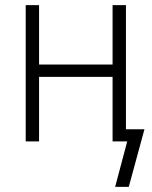

<svg xmlns="http://www.w3.org/2000/svg" viewBox="-20 -550 590 747"><path d="M428 177 475 0H418V-251H132V0H80V-530H132V-299H418V-530H470V-47H542L481 177Z"/></svg>

Font: Lode Dark
Style: Regular
Weight: 400
Monospace: yes
Designer: Belleve Invis
Foundry: Belleve Invis
Version: Version 29.2.0; ttfautohint (v1.8.3)